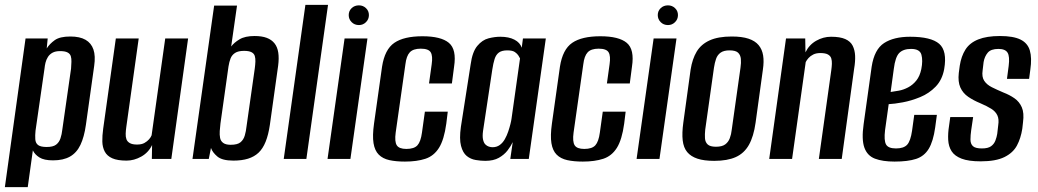

<svg xmlns="http://www.w3.org/2000/svg" viewBox="-27 -653 4266 789"><path d="M-7 116 78 -495H169L165 -454Q177 -473 198 -488Q219 -503 262 -503Q301 -503 324.5 -489.5Q348 -476 357 -449.5Q366 -423 360 -382L326 -140Q319 -90 303.5 -57.5Q288 -25 260.5 -9.5Q233 6 191 6Q154 6 135 -6Q116 -18 108 -35L87 116ZM165 -49Q191 -49 203.5 -58.5Q216 -68 221.5 -84.5Q227 -101 229 -120L265 -371Q266 -386 266.5 -399Q267 -412 264 -422Q261 -432 250.5 -437.5Q240 -443 220 -443Q201 -443 189 -436.5Q177 -430 170 -419Q163 -408 160 -395.5Q157 -383 156 -372L119 -116Q117 -97 118 -81Q119 -65 129.5 -57Q140 -49 165 -49Z M493 7Q456 7 434.5 -2.5Q413 -12 403.5 -30Q394 -48 393.5 -71.5Q393 -95 397 -124L449 -495H543L492 -131Q490 -117 489.5 -104Q489 -91 492.5 -81Q496 -71 506.5 -65Q517 -59 536 -59Q555 -59 566.5 -65.5Q578 -72 585.5 -80.5Q593 -89 596 -97L652 -495H746L677 0H597L598 -57Q583 -26 553.5 -9.5Q524 7 493 7Z M932 7Q886 7 866 -10Q846 -27 840 -45L831 0H764L853 -630H947L923 -462Q935 -478 957.5 -491.5Q980 -505 1019 -505Q1049 -505 1069 -497.5Q1089 -490 1101 -475Q1113 -460 1116.5 -437Q1120 -414 1116 -383L1082 -140Q1076 -99 1064.5 -70.5Q1053 -42 1035.5 -25.5Q1018 -9 992.5 -1Q967 7 932 7ZM921 -58Q949 -58 961.5 -68.5Q974 -79 979 -96.5Q984 -114 986 -133L1020 -372Q1022 -387 1022.5 -400Q1023 -413 1020 -423Q1017 -433 1006.5 -438.5Q996 -444 976 -444Q952 -444 939 -435.5Q926 -427 920.5 -413Q915 -399 912 -380L879 -146Q877 -130 876 -114.5Q875 -99 877.5 -86Q880 -73 890.5 -65.5Q901 -58 921 -58Z M1139 0 1228 -633H1321L1232 0Z M1319 0 1389 -495H1483L1413 0ZM1448 -550Q1430 -550 1418 -562Q1406 -574 1406 -591Q1406 -608 1418 -619.5Q1430 -631 1448 -631Q1465 -631 1477 -619.5Q1489 -608 1489 -591Q1489 -574 1477 -562Q1465 -550 1448 -550Z M1637 11Q1600 11 1573 5Q1546 -1 1529.5 -17.5Q1513 -34 1508 -64.5Q1503 -95 1510 -145L1543 -379Q1554 -450 1593.5 -477Q1633 -504 1709 -504Q1785 -504 1817.5 -477Q1850 -450 1839 -379L1830 -310H1736L1747 -389Q1752 -423 1743 -438Q1734 -453 1702 -453Q1671 -453 1657 -438Q1643 -423 1639 -389L1599 -108Q1594 -71 1603.5 -56Q1613 -41 1643 -41Q1675 -41 1688.5 -56Q1702 -71 1707 -108L1719 -194H1813L1807 -145Q1798 -79 1777 -45.5Q1756 -12 1721 -0.5Q1686 11 1637 11Z M1967 8Q1949 8 1928 4.5Q1907 1 1891 -12Q1875 -25 1867.5 -53.5Q1860 -82 1867 -132L1907 -388Q1914 -440 1934.5 -464.5Q1955 -489 1980.5 -495.5Q2006 -502 2029 -502Q2064 -502 2087 -490Q2110 -478 2117 -457L2122 -495H2216L2146 0H2070L2080 -69Q2072 -52 2058.5 -34.5Q2045 -17 2023 -4.5Q2001 8 1967 8ZM1997 -48Q2014 -48 2026.5 -57Q2039 -66 2047.5 -81Q2056 -96 2061.5 -112.5Q2067 -129 2070.5 -143Q2074 -157 2075 -165L2110 -413Q2108 -417 2103.5 -424.5Q2099 -432 2089 -439Q2079 -446 2058 -446Q2035 -446 2023 -437Q2011 -428 2005.5 -410.5Q2000 -393 1996 -367L1958 -115Q1955 -93 1958 -79.5Q1961 -66 1967.5 -59.5Q1974 -53 1982 -50.5Q1990 -48 1997 -48Z M2368 11Q2331 11 2304 5Q2277 -1 2260.5 -17.5Q2244 -34 2239 -64.5Q2234 -95 2241 -145L2274 -379Q2285 -450 2324.5 -477Q2364 -504 2440 -504Q2516 -504 2548.5 -477Q2581 -450 2570 -379L2561 -310H2467L2478 -389Q2483 -423 2474 -438Q2465 -453 2433 -453Q2402 -453 2388 -438Q2374 -423 2370 -389L2330 -108Q2325 -71 2334.5 -56Q2344 -41 2374 -41Q2406 -41 2419.5 -56Q2433 -71 2438 -108L2450 -194H2544L2538 -145Q2529 -79 2508 -45.5Q2487 -12 2452 -0.5Q2417 11 2368 11Z M2589 0 2659 -495H2753L2683 0ZM2718 -550Q2700 -550 2688 -562Q2676 -574 2676 -591Q2676 -608 2688 -619.5Q2700 -631 2718 -631Q2735 -631 2747 -619.5Q2759 -608 2759 -591Q2759 -574 2747 -562Q2735 -550 2718 -550Z M2908 8Q2866 8 2839 -1Q2812 -10 2797 -28Q2782 -46 2778.5 -76Q2775 -106 2781 -149L2811 -367Q2818 -411 2836 -441Q2854 -471 2889 -487Q2924 -503 2980 -503Q3022 -503 3049 -494Q3076 -485 3090.5 -467.5Q3105 -450 3109 -425Q3113 -400 3108 -367L3078 -149Q3070 -92 3050.5 -57.5Q3031 -23 2996.5 -7.5Q2962 8 2908 8ZM2915 -50Q2940 -50 2953 -59.5Q2966 -69 2972 -85Q2978 -101 2980 -120L3016 -375Q3019 -395 3017.5 -411Q3016 -427 3006 -436.5Q2996 -446 2971 -446Q2947 -446 2934 -436.5Q2921 -427 2915.5 -411Q2910 -395 2907 -375L2871 -120Q2869 -101 2870 -85Q2871 -69 2881 -59.5Q2891 -50 2915 -50Z M3134 0 3203 -495H3282L3283 -438Q3298 -469 3327 -485.5Q3356 -502 3388 -502Q3425 -502 3446.5 -492.5Q3468 -483 3477 -465Q3486 -447 3487 -423.5Q3488 -400 3483 -371L3432 0H3338L3389 -364Q3391 -378 3391.5 -390.5Q3392 -403 3389 -413Q3386 -423 3375.5 -429Q3365 -435 3344 -435Q3327 -435 3315 -429Q3303 -423 3295.5 -414.5Q3288 -406 3284 -398L3228 0Z M3649 11Q3600 11 3568.5 -1Q3537 -13 3525 -46.5Q3513 -80 3522 -143L3555 -379Q3566 -450 3606 -476Q3646 -502 3713 -502Q3799 -502 3832.5 -473Q3866 -444 3853 -369Q3845 -325 3818 -297Q3791 -269 3754.5 -254Q3718 -239 3683 -232.5Q3648 -226 3625 -225L3610 -118Q3605 -76 3614 -59.5Q3623 -43 3655 -43Q3687 -43 3701 -58.5Q3715 -74 3721 -116L3730 -181H3823L3816 -129Q3808 -72 3789.5 -41.5Q3771 -11 3737.5 0Q3704 11 3649 11ZM3633 -275Q3648 -277 3667 -280.5Q3686 -284 3705 -294Q3724 -304 3738.5 -322Q3753 -340 3759 -369Q3766 -404 3759.5 -428Q3753 -452 3717 -452Q3685 -452 3668.5 -435.5Q3652 -419 3646 -370Z M4003 10Q3953 10 3924.5 -1Q3896 -12 3883.5 -31.5Q3871 -51 3869.5 -78Q3868 -105 3873 -136L3878 -172H3972L3964 -118Q3961 -97 3961 -79.5Q3961 -62 3971 -52.5Q3981 -43 4008 -43Q4033 -43 4045.5 -52Q4058 -61 4063.5 -75.5Q4069 -90 4071 -103L4075 -138Q4079 -163 4071.5 -179Q4064 -195 4046.5 -206Q4029 -217 4001 -229Q3974 -240 3952 -255Q3930 -270 3919.5 -293.5Q3909 -317 3913 -353L3917 -383Q3923 -422 3940.5 -449.5Q3958 -477 3993 -491Q4028 -505 4082 -505Q4137 -505 4166.5 -490.5Q4196 -476 4205 -445.5Q4214 -415 4207 -367L4202 -329H4111L4118 -382Q4123 -421 4113.5 -436.5Q4104 -452 4076 -452Q4045 -452 4032 -436.5Q4019 -421 4015 -398L4011 -364Q4007 -337 4017.5 -321Q4028 -305 4049 -294.5Q4070 -284 4096 -273Q4122 -263 4142 -249Q4162 -235 4172 -212Q4182 -189 4177 -151L4174 -124Q4168 -85 4152 -55Q4136 -25 4100.5 -7.5Q4065 10 4003 10Z"/></svg>

Font: Alumni Sans SemiBold
Style: Italic
Weight: 600
Italic angle: -8°
Version: Version 1.016